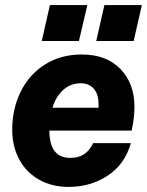

<svg xmlns="http://www.w3.org/2000/svg" viewBox="-20 -724 577 754"><path d="M176 -704H323L290 -563H144ZM390 -704H537L505 -563H358ZM508 -305Q508 -260 497 -211H174Q174 -104 256 -104Q289 -104 310.5 -118.5Q332 -133 346 -162H494Q470 -78 402.5 -34Q335 10 250 10Q183 10 132.5 -19Q82 -48 55 -99Q28 -150 28 -214Q28 -297 61.5 -364.5Q95 -432 157 -471Q219 -510 301 -510Q398 -510 453 -453Q508 -396 508 -305ZM186 -301H367V-314Q367 -355 348 -376Q329 -397 297 -397Q258 -397 229 -371.5Q200 -346 186 -301Z"/></svg>

Font: CBA Beacon Sans Extra Bold
Style: Italic
Weight: 800
Italic angle: -13°
Designer: Wei Huang
Foundry: Wei Huang
Version: Version 1.002